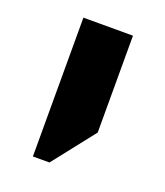

<svg xmlns="http://www.w3.org/2000/svg" viewBox="-88 -692 465 542"><g transform="rotate(20 144.5 -421.5)"><path d="M71.8 -212.9V-629.9H220.7V-338.9L121.6 -212.9Z"/></g></svg>

Font: Open Sans Hebrew
Style: Bold
Weight: 700
Foundry: Ascender Corporation, Yanek Iontef
Version: Version 2.001;PS 002.001;hotconv 1.0.70;makeotf.lib2.5.58329